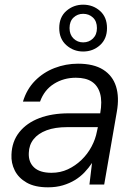

<svg xmlns="http://www.w3.org/2000/svg" viewBox="-20 -788 581 820"><path d="M185 12Q129 12 94 -8Q59 -28 43 -60Q27 -92 29 -128Q31 -184 62.5 -223.5Q94 -263 148 -283.5Q202 -304 273 -304H408Q417 -355 407.5 -388.5Q398 -422 372.5 -439Q347 -456 304 -456Q252 -456 210.5 -430Q169 -404 151 -354H78Q94 -407 129.5 -443Q165 -479 213 -497.5Q261 -516 313 -516Q380 -516 420.5 -490.5Q461 -465 475.5 -419Q490 -373 479 -311L425 0H362L373 -92Q359 -71 341 -52Q323 -33 300 -19Q277 -5 248.5 3.5Q220 12 185 12ZM200 -50Q238 -50 270 -65Q302 -80 328 -105Q354 -130 371 -162Q388 -194 394 -227L398 -245H267Q215 -245 179 -231.5Q143 -218 123.5 -193.5Q104 -169 103 -135Q101 -96 125.5 -73Q150 -50 200 -50ZM335 -568Q294 -568 263.5 -595Q233 -622 233 -668Q233 -715 263.5 -741.5Q294 -768 335 -768Q377 -768 407 -741.5Q437 -715 437 -668Q437 -622 407 -595Q377 -568 335 -568ZM335 -607Q360 -607 377 -623.5Q394 -640 394 -668Q394 -697 377 -713Q360 -729 335 -729Q311 -729 294 -713Q277 -697 277 -668Q277 -640 294 -623.5Q311 -607 335 -607Z"/></svg>

Font: DM Sans Light
Style: Italic
Weight: 300
Italic angle: -10°
Designer: Colophon Foundry, Jonny Pinhorn
Foundry: Colophon Foundry
Version: Version 4.004;gftools[0.9.30]